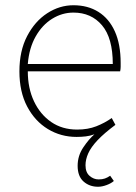

<svg xmlns="http://www.w3.org/2000/svg" viewBox="-20 -510 518 732"><path d="M354 202Q321 202 298.5 182Q276 162 276 122Q276 84 297.5 52Q319 20 340 2Q324 8 307 10Q290 12 272 12Q212 12 162.5 -18Q113 -48 83.5 -104Q54 -160 54 -238Q54 -316 83.5 -372.5Q113 -429 160 -459.5Q207 -490 260 -490Q315 -490 355.5 -464.5Q396 -439 418 -390Q440 -341 440 -270Q440 -263 440 -255Q440 -247 438 -238H86Q86 -174 109.5 -124Q133 -74 175 -45Q217 -16 274 -16Q315 -16 347 -28.5Q379 -41 406 -60L420 -34Q377 -2 352 24.5Q327 51 316.5 74.5Q306 98 306 120Q306 147 321.5 160.5Q337 174 356 174Q370 174 380 170.5Q390 167 400 160L414 180Q404 189 386.5 195.5Q369 202 354 202ZM86 -266H410Q410 -365 369 -413.5Q328 -462 260 -462Q217 -462 179 -438.5Q141 -415 116 -371Q91 -327 86 -266Z"/></svg>

Font: Assistant ExtraLight ExtraLight
Style: Regular
Weight: 250
Version: Version 3.000